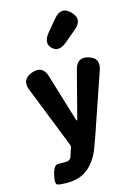

<svg xmlns="http://www.w3.org/2000/svg" viewBox="-161 -1000 926 1303"><g transform="rotate(-15 302.0 -349.0)"><path d="M143 219Q97 219 76.5 213Q56 207 72 140Q88 72 124 79Q129 80 167 80Q202 80 211 51Q224 12 231 -12Q232 -17 222 -42L57 -459Q26 -538 106 -566Q186 -594 210 -512L310 -183Q313 -172 315.5 -172Q318 -172 321 -183L405 -507Q426 -590 504 -566Q582 -543 554 -462L409 -39Q395 1 380 41Q352 116 299 165Q240 219 143 219ZM382 -705Q320 -652 277 -694Q234 -737 286 -800L355 -882Q411 -948 470 -889Q529 -830 464 -774Z"/></g></svg>

Font: Resource Han Rounded TW Heavy
Style: Regular
Weight: 900
Designer: Cyano Hao (round all glyphs); Ryoko NISHIZUKA 西塚涼子 (kana, bopomofo & ideographs); Paul D. Hunt (Latin, Greek & Cyrillic)
Foundry: Cyano Hao
Version: 0.990